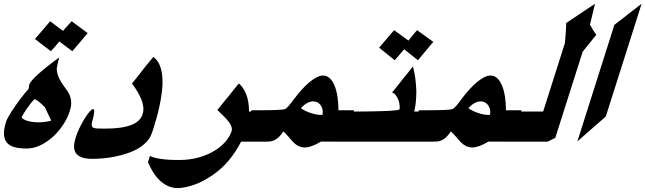

<svg xmlns="http://www.w3.org/2000/svg" viewBox="-84 -772 3355 998"><path d="M149.4 -214.8V-214.4Q132.3 -232.4 117.2 -243.9Q102.1 -255.4 95.2 -257.3L94.7 -255.9Q83 -244.1 72.5 -230.5Q62 -216.8 53.2 -203.9Q44.4 -190.9 38.3 -180.7Q32.2 -170.4 29.8 -165.5L28.3 -162.6Q31.7 -156.2 40.5 -151.1Q49.3 -146 61.3 -142.8Q73.2 -139.6 87.4 -137.9Q101.6 -136.2 116.2 -136.2Q134.8 -136.2 153.6 -138.9Q172.4 -141.6 182.1 -145ZM371.6 -600.1Q352.5 -577.1 332 -552.7Q311.5 -528.3 292 -505.9L224.6 -556.2V-557.1Q215.3 -544.9 205.1 -533.4Q194.8 -522 187.5 -513.7V-514.2Q186 -511.7 183.8 -509.5Q181.6 -507.3 180.2 -505.9L172.9 -511.7Q154.3 -525.9 135.3 -540.3Q116.2 -554.7 97.7 -569.8Q118.2 -592.8 137.5 -615.5Q156.7 -638.2 176.8 -661.6L243.7 -611.3L243.2 -610.4Q248.5 -617.2 254.6 -624.5Q260.7 -631.8 267.6 -638.7Q272.9 -644 278.1 -650.1Q283.2 -656.2 288.6 -661.6ZM278.3 -193.4Q267.6 -159.2 245.1 -124.8Q222.7 -90.3 192.6 -62.5Q162.6 -34.7 127 -17.3Q91.3 0 54.2 0Q20 0 -5.9 -6.3Q-31.7 -12.7 -46.4 -28.6Q-61 -44.4 -63.2 -71Q-65.4 -97.7 -52.7 -138.2Q-49.8 -147.9 -42.2 -161.9Q-34.7 -175.8 -24.2 -192.1Q-13.7 -208.5 -1.5 -225.8Q10.7 -243.2 22.7 -259Q34.7 -274.9 45.7 -288.1Q56.6 -301.3 64.5 -309.6Q65.9 -314 65.9 -316.4Q65.9 -318.8 66.4 -322.3Q65.9 -326.2 67.9 -331.5Q71.3 -341.8 85 -357.4Q98.6 -373 119.9 -391.6Q141.1 -410.2 167.7 -431.2Q194.3 -452.1 223.6 -473.1Q218.3 -453.6 214.8 -437.5Q211.4 -421.4 210.9 -412.6Q212.9 -385.7 224.6 -362.5Q236.3 -339.4 250.5 -321.3Q259.8 -309.1 268.1 -296.6Q276.4 -284.2 281.2 -269.3Q286.1 -254.4 286.1 -235.8Q286.1 -217.3 278.3 -193.4Z M706.1 -82.5Q697.8 -56.2 679 -35.9Q660.2 -15.6 634.3 -0.5Q608.4 14.6 577.6 24.9Q546.9 35.2 515.1 41.7Q483.4 48.3 452.6 51Q421.9 53.7 396 53.7Q361.8 53.7 341.1 45.9Q320.3 38.1 310.5 23.9Q300.8 9.8 301 -10.7Q301.3 -31.2 309.1 -56.6Q316.4 -80.1 328.9 -106.2Q341.3 -132.3 355 -154.3Q368.7 -176.3 380.9 -190.7Q393.1 -205.1 399.9 -205.1Q413.6 -205.1 395 -139.6Q391.6 -126 392.8 -118.7Q394 -111.3 401.4 -107.9Q408.7 -104.5 423.8 -104Q439 -103.5 463.4 -103.5Q509.3 -103.5 543.2 -108.6Q577.1 -113.8 600.6 -123.3Q624 -132.8 637.9 -147Q651.9 -161.1 657.2 -178.7Q667.5 -211.4 652.3 -251.2Q637.2 -291 602.1 -337.9Q606 -342.8 610.1 -348.1Q614.3 -353.5 618.2 -357.9Q628.4 -370.6 637.5 -382.1Q646.5 -393.6 656.2 -406.2Q662.6 -414.1 668.2 -421.4Q673.8 -428.7 679.7 -436Q688 -445.8 696.3 -455.6Q704.6 -465.3 712.9 -476.1Q735.8 -459.5 746.8 -431.6Q757.8 -403.8 760 -369.6Q762.2 -335.4 757.8 -297.6Q753.4 -259.8 745.6 -223.4Q737.8 -187 728.5 -154.5Q719.2 -122.1 711.9 -99.1Z M1194.8 -35.6H1168.5V-34.7Q1142.6 16.6 1106.2 60.5Q1069.8 104.5 1022.5 137.2Q969.2 173.8 921.6 189.7Q874 205.6 838.9 205.6Q793.9 205.6 754.2 172.6Q714.4 139.6 685.1 70.8L695.3 38.6Q709.5 45.9 729.5 50Q749.5 54.2 771 56.4Q792.5 58.6 812.7 59.1Q833 59.6 847.7 59.6Q902.8 59.6 949 46.4Q995.1 33.2 1030.3 12Q1065.4 -9.3 1088.4 -36.4Q1111.3 -63.5 1120.1 -90.8Q1125.5 -112.3 1105.5 -138.2Q1085.4 -164.1 1045.9 -200.2Q1060.1 -218.3 1074.2 -235.6Q1088.4 -252.9 1102.1 -269.5Q1115.7 -286.6 1129.4 -303.7Q1143.1 -320.8 1157.2 -338.4Q1181.6 -317.9 1195.8 -281.7Q1210 -245.6 1210.4 -193.8L1210 -192.4H1244.6Z M1480 -210Q1487.3 -204.1 1499.5 -197.8Q1511.7 -191.4 1526.1 -186.3Q1540.5 -181.2 1555.2 -178Q1569.8 -174.8 1581.5 -174.8Q1584 -174.8 1586.7 -174.8Q1589.4 -174.8 1592.8 -175.8Q1595.2 -190.4 1592.3 -203.1Q1589.4 -215.8 1582.8 -225.1Q1576.2 -234.4 1566.2 -239.7Q1556.2 -245.1 1543.9 -245.1Q1529.8 -245.1 1513.4 -236.8Q1497.1 -228.5 1480 -210ZM1704.6 -35.6 1585.4 -36.1V-36.6Q1559.6 -21 1537.8 -13.2Q1516.1 -5.4 1500 -5.4Q1486.3 -5.4 1475.1 -9.8Q1463.9 -14.2 1454.3 -21Q1444.8 -27.8 1436.8 -36.6Q1428.7 -45.4 1421.4 -54.2Q1420.9 -54.7 1420.7 -55.2Q1420.4 -55.7 1419.9 -56.2Q1413.1 -64 1405.8 -72.3Q1398.4 -80.6 1389.2 -88.4V-89.4Q1376 -69.3 1364 -58.3Q1352.1 -47.4 1340.1 -42.2Q1328.1 -37.1 1315.9 -36.4Q1303.7 -35.6 1289.6 -35.6H1171.4L1222.7 -198.7H1236.8Q1277.8 -198.7 1307.1 -199.2Q1336.4 -199.7 1355.7 -200.4Q1375 -201.2 1385.5 -202.6Q1396 -204.1 1399.4 -205.6Q1406.2 -210.4 1416.7 -221.9Q1427.2 -233.4 1438.5 -249.5Q1486.8 -314.5 1526.9 -346.9Q1566.9 -379.4 1594.7 -379.4Q1615.2 -379.4 1630.4 -365Q1645.5 -350.6 1655.5 -325.7Q1665.5 -300.8 1670.4 -267.6Q1675.3 -234.4 1675.3 -197.3L1675.8 -198.7H1756.3Z M2168.5 -554.2Q2158.2 -542.5 2147.9 -530.3Q2137.7 -518.1 2127.9 -506.3Q2118.7 -495.1 2108.6 -483.2Q2098.6 -471.2 2088.4 -459L2017.1 -515.6L2017.6 -516.6Q2013.7 -512.7 2009.5 -507.6Q2005.4 -502.4 2000.5 -497.1Q1996.6 -492.7 1992.7 -487.8Q1988.8 -482.9 1985.4 -479Q1983.4 -476.6 1981 -474.1Q1978.5 -471.7 1976.1 -468.8Q1974.1 -466.3 1972.2 -463.9Q1970.2 -461.4 1967.8 -459Q1955.6 -468.8 1944.1 -478Q1932.6 -487.3 1920.9 -496.6Q1912.1 -503.4 1903.6 -510.5Q1895 -517.6 1886.7 -524.4Q1895 -534.2 1904.1 -544.7Q1913.1 -555.2 1921.4 -564.9Q1932.6 -577.6 1943.1 -590.3Q1953.6 -603 1964.8 -615.2L2038.6 -561.5V-560.5Q2041 -564 2044.7 -568.4Q2048.3 -572.8 2052.2 -577.1Q2055.2 -581.1 2057.9 -584.2Q2060.5 -587.4 2063 -590.3Q2064.5 -591.8 2065.4 -593.8Q2076.7 -607.4 2084 -615.2ZM2065.9 -35.6H1680.2L1729.5 -192.4H1746.1Q1766.1 -192.4 1791 -192.4Q1815.9 -192.4 1841.8 -192.9Q1867.7 -193.4 1892.8 -194.1Q1918 -194.8 1938.7 -195.8Q1959.5 -196.8 1973.6 -198.7Q1987.8 -200.7 1992.2 -203.1L1993.2 -205.1Q1994.6 -217.3 1992.2 -231.7Q1989.7 -246.1 1984.1 -258.8Q1978.5 -271.5 1970.7 -280.3Q1962.9 -289.1 1953.6 -290.5Q1961.4 -300.3 1969.7 -310.5Q1978 -320.8 1984.9 -329.6Q1991.7 -337.9 1998.5 -346.4Q2005.4 -355 2012.7 -364.7Q2025.4 -380.4 2038.1 -395.8Q2050.8 -411.1 2062.5 -426.8Q2070.8 -396.5 2075 -363.3Q2079.1 -330.1 2080.1 -297.9Q2080.1 -271.5 2077.6 -244.4Q2075.2 -217.3 2069.3 -193.8L2068.8 -192.4H2115.7Z M2350.6 -210Q2357.9 -204.1 2370.1 -197.8Q2382.3 -191.4 2396.7 -186.3Q2411.1 -181.2 2425.8 -178Q2440.4 -174.8 2452.1 -174.8Q2454.6 -174.8 2457.3 -174.8Q2460 -174.8 2463.4 -175.8Q2465.8 -190.4 2462.9 -203.1Q2460 -215.8 2453.4 -225.1Q2446.8 -234.4 2436.8 -239.7Q2426.8 -245.1 2414.6 -245.1Q2400.4 -245.1 2384 -236.8Q2367.7 -228.5 2350.6 -210ZM2575.2 -35.6 2456.1 -36.1V-36.6Q2430.2 -21 2408.4 -13.2Q2386.7 -5.4 2370.6 -5.4Q2356.9 -5.4 2345.7 -9.8Q2334.5 -14.2 2325 -21Q2315.4 -27.8 2307.4 -36.6Q2299.3 -45.4 2292 -54.2Q2291.5 -54.7 2291.3 -55.2Q2291 -55.7 2290.5 -56.2Q2283.7 -64 2276.4 -72.3Q2269 -80.6 2259.8 -88.4V-89.4Q2246.6 -69.3 2234.6 -58.3Q2222.7 -47.4 2210.7 -42.2Q2198.7 -37.1 2186.5 -36.4Q2174.3 -35.6 2160.2 -35.6H2042L2093.3 -198.7H2107.4Q2148.4 -198.7 2177.7 -199.2Q2207 -199.7 2226.3 -200.4Q2245.6 -201.2 2256.1 -202.6Q2266.6 -204.1 2270 -205.6Q2276.9 -210.4 2287.4 -221.9Q2297.9 -233.4 2309.1 -249.5Q2357.4 -314.5 2397.5 -346.9Q2437.5 -379.4 2465.3 -379.4Q2485.8 -379.4 2501 -365Q2516.1 -350.6 2526.1 -325.7Q2536.1 -300.8 2541 -267.6Q2545.9 -234.4 2545.9 -197.3L2546.4 -198.7H2627Z M3008.8 -752.4 2982.4 -643.1Q2983.4 -641.1 2985.4 -638.7Q2987.3 -636.2 2988.3 -634.3Q2990.7 -629.9 2993.4 -625.5Q2996.1 -621.1 2998.5 -615.7V-616.7Q3002.4 -610.4 3006.6 -603.8Q3010.7 -597.2 3015.6 -591.3L2944.8 -503.4L2802.2 -55.2Q2796.4 -52.2 2790.5 -49.6Q2784.7 -46.9 2779.3 -43.9Q2775.4 -42 2771 -39.8Q2766.6 -37.6 2762.7 -35.6H2550.3L2599.6 -192.4H2739.3L2852.1 -547.4Q2853 -558.1 2854.2 -572Q2855.5 -585.9 2856.7 -600.6Q2857.9 -615.2 2858.4 -628.7Q2858.9 -642.1 2858.9 -652.3Z M3064.9 -166.5Q3046.9 -150.4 3028.3 -134.3Q3009.8 -118.2 2991.2 -102.1Q2988.3 -99.6 2985.6 -97.2Q2982.9 -94.7 2980 -92.3Q2947.8 -64 2917 -36.6L3109.4 -642.6Q3115.2 -647.5 3121.3 -652.1Q3127.4 -656.7 3132.8 -661.1Q3145.5 -670.4 3157.2 -679.4Q3168.9 -688.5 3180.7 -698.2Q3185.1 -701.7 3189.5 -705.1Q3193.8 -708.5 3198.2 -711.9V-711.4Q3211.9 -722.2 3224.9 -732.4Q3237.8 -742.7 3251 -752.4Z"/></svg>

Font: XB Khoramshahr
Style: Bold Italic
Weight: 700
Italic angle: -12°
Designer: Behnam
Foundry: Irmug
Version: Version 8.005 2009